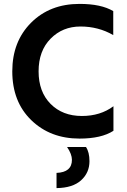

<svg xmlns="http://www.w3.org/2000/svg" viewBox="-20 -703 649 985"><path d="M324 51H421Q439 78 439 124Q439 183 396 222Q353 261 270 262V184Q349 181 349 117Q349 88 324 51ZM561 -646V-523Q485 -567 393 -567Q301 -567 239.5 -504.5Q178 -442 178 -337Q178 -232 239.5 -170Q301 -108 400 -108Q495 -108 562 -158V-32Q500 8 388 8Q238 8 140.5 -86.5Q43 -181 43 -337Q43 -490 139.5 -586.5Q236 -683 388 -683Q499 -683 561 -646Z"/></svg>

Font: Hind Semibold
Style: Regular
Weight: 600
Designer: Manushi Parikh, Satya Rajpurohit
Foundry: Indian Type Foundry
Version: Version 1.201;PS 1.0;hotconv 1.0.78;makeotf.lib2.5.61930; tt